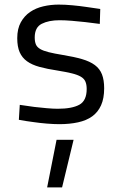

<svg xmlns="http://www.w3.org/2000/svg" viewBox="-20 -530 529 835"><path d="M414 -426Q382 -430 350 -434Q323 -437 293 -439.5Q263 -442 239 -442Q192 -442 161.5 -426.5Q131 -411 131 -367Q131 -349 136 -337Q141 -325 154.5 -317Q168 -309 192 -303Q216 -297 253 -291Q302 -283 336.5 -273Q371 -263 392.5 -247Q414 -231 423.5 -206.5Q433 -182 433 -146Q433 -102 419.5 -72Q406 -42 381 -24Q356 -6 319.5 2Q283 10 238 10Q214 10 183.5 7.5Q153 5 126 1Q94 -3 62 -9L66 -74Q98 -69 129 -65Q155 -62 183 -59.5Q211 -57 231 -57Q293 -57 325 -74.5Q357 -92 357 -143Q357 -162 351.5 -175Q346 -188 331.5 -196.5Q317 -205 292.5 -211Q268 -217 231 -223Q185 -230 152 -239Q119 -248 97.5 -263.5Q76 -279 65.5 -303Q55 -327 55 -364Q55 -405 70.5 -433Q86 -461 111 -478Q136 -495 168.5 -502.5Q201 -510 235 -510Q263 -510 295 -507Q327 -504 354 -500Q386 -496 416 -491ZM226 78H300L250 285H185Z"/></svg>

Font: TitilliumText22L 400 wt
Style: 400 wt
Weight: 400
Designer: Campivisivi
Foundry: Campivisivi
Version: 1.000